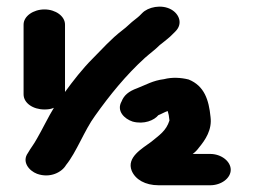

<svg xmlns="http://www.w3.org/2000/svg" viewBox="-20 -612 755 570"><path d="M112 -584C79 -584 50 -564 50 -539V-332C50 -306 78 -287 112 -287C122 -287 131 -288 140 -292C125 -268 103 -223 90 -201C79 -181 72 -174 63 -158C44 -132 66 -105 90 -96C129 -82 164 -101 176 -122C207 -160 231 -226 262 -268C306 -330 354 -389 410 -440C428 -456 439 -463 454 -478C466 -488 483 -500 493 -511L501 -519C523 -541 513 -570 488 -584C459 -600 419 -591 402 -573L394 -565C391 -562 387 -559 382 -555C367 -544 358 -533 343 -522C309 -496 284 -467 255 -438C225 -408 197 -372 173 -339V-539C173 -564 145 -584 112 -584ZM665 -108C665 -133 637 -155 604 -155H552C559 -160 565 -166 570 -173C590 -197 610 -227 605 -265C600 -315 587 -357 540 -376C516 -382 490 -383 467 -377C434 -373 413 -360 387 -350C362 -341 348 -329 341 -311C325 -283 349 -259 374 -251C408 -242 438 -255 450 -270C458 -273 470 -280 477 -282H478C479 -277 480 -273 481 -270L483 -255V-254C473 -223 453 -211 429 -191C402 -171 355 -145 371 -105C382 -79 411 -62 451 -62H604C637 -62 665 -83 665 -108Z"/></svg>

Font: Blanket
Style: Sik
Weight: 700
Foundry: Cannot Into Space Fonts
Version: Version 0.9